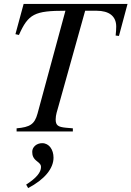

<svg xmlns="http://www.w3.org/2000/svg" viewBox="-20 -673 673 983"><path d="M124 290C208 246 254 190 254 134C254 94 232 60 196 60C167 60 145 80 145 104C145 123 150 138 170 153C186 165 190 172 190 182C190 209 167 238 114 272ZM633 -653H101L59 -498L77 -494C125 -602 157 -618 315 -618L172 -91C157 -37 134 -22 65 -16V0H353V-16L318 -19C277 -23 265 -31 265 -62C265 -84 273 -107 279 -128L416 -618H474C539 -618 575 -590 575 -537C575 -524 574 -508 572 -491L589 -489Z"/></svg>

Font: XITS
Style: Italic
Weight: 400
Italic angle: -16.33°
Designer: MicroPress Inc., with final additions and corrections provided by Coen Hoffman, Elsevier (retired)
Version: Version 1.302